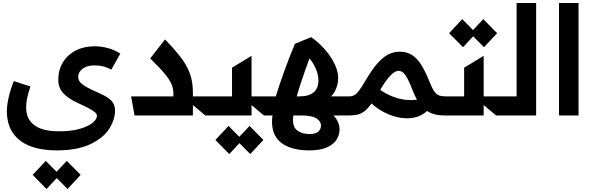

<svg xmlns="http://www.w3.org/2000/svg" viewBox="-20 -760 3904 1264"><path d="M25.2 -28.4Q25.2 -66.1 36.8 -118.4Q48.3 -170.8 71 -225.9L180.4 -190.7Q152 -110.4 152 -53.3Q152 24.5 206.3 64.5Q260.7 104.4 368.3 104.4Q450.3 104.4 506.9 87.7Q563.6 71 590.9 47.4Q618.3 23.8 618.3 3.2Q618.3 -8.5 606.2 -20.1Q594.1 -31.6 567.6 -45.6Q541.2 -59.7 491.1 -82.4Q429 -111.5 396.3 -146.7Q363.6 -181.8 363.6 -234.4Q363.6 -299 394 -349.3Q424.4 -399.5 478.5 -427.4Q532.7 -455.3 602.3 -455.3Q648.8 -455.3 693.4 -442.6Q737.9 -430 772 -407L712.7 -301.5Q688.2 -315.7 661.4 -322.6Q634.6 -329.5 602.3 -329.5Q569.2 -329.5 544.9 -319.1Q520.6 -308.6 507.6 -291.4Q494.7 -274.1 494.7 -253.9Q494.7 -234 508.5 -218Q522.4 -202.1 549.2 -187.1Q576 -172.2 624.3 -150.9Q666.5 -132.8 690.9 -115.9Q715.2 -99.1 726.2 -79.2Q737.2 -59.3 737.2 -32.3Q737.2 25.6 700.3 85.8Q663.4 146 577.1 188Q490.8 230.1 352.6 230.1Q252.5 230.1 179.2 202.1Q105.8 174 65.5 116.1Q25.2 58.2 25.2 -28.4ZM195 391.3 281.2 299.4 352.3 370.7 419.7 299.4 511 391.3 424.4 484.4 353.3 412.3 286.2 484.4Z M1250 -68.5V0H865.8L843 -125.4H1121.4V-143.8Q1121.4 -176.5 1109 -206Q1096.6 -235.4 1064.3 -274.7Q1032 -313.9 968.8 -375.4L1066.4 -500.4Q1138.1 -426.1 1176.5 -374.1Q1214.8 -322.1 1232.4 -269.4Q1250 -216.6 1250 -148.1V-125.4H1346.9V0H1331.3Z M1636 -68.5V0H1346.9Q1332.4 0 1324.8 -16.3Q1317.1 -32.7 1317.1 -63.6Q1317.1 -93.8 1324.8 -109.6Q1332.4 -125.4 1346.9 -125.4H1507.5V-314.3L1636 -392.4V-125.4H1740.1V0H1717.3ZM1398.1 161.2 1484.4 69.2 1555.4 140.6 1622.9 69.2 1714.1 161.2 1627.5 254.3 1556.5 182.2 1489.3 254.3Z M1770.6 43Q1770.6 22.4 1773.8 0H1740.1Q1725.5 0 1717.9 -16.3Q1710.2 -32.7 1710.2 -63.6Q1710.2 -93.8 1717.9 -109.6Q1725.5 -125.4 1740.1 -125.4H1795.8Q1817.1 -197.1 1850.9 -290.1Q1884.6 -383.2 1921.5 -471.6L2028.4 -515.3Q2081.3 -478.3 2121.8 -431.1Q2162.3 -383.9 2184.3 -335.8Q2206.3 -287.6 2206.3 -247.2Q2206.3 -211.3 2193.5 -178.4Q2180.8 -145.6 2159.4 -125.4H2273.8V0H2175.1Q2193.2 17.8 2204.4 42.4Q2215.6 67.1 2215.6 89.8Q2215.6 125.7 2197.1 157.3Q2178.6 188.9 2134.2 209.5Q2089.8 230.1 2017 230.1Q1935.7 230.1 1880.7 207.9Q1825.6 185.7 1798.1 143.8Q1770.6 101.9 1770.6 43ZM1908.7 30.5Q1908.7 79.9 1940 101.2Q1971.2 122.5 2015.6 122.5Q2057.5 122.5 2075.3 106.5Q2093 90.6 2093 67.1Q2093 38 2062.5 19Q2032 0 1961.6 0H1911.6Q1908.7 14.6 1908.7 30.5ZM1949.9 -125.4Q2076.3 -125.4 2076.3 -231.5Q2076.3 -265.3 2060.7 -303.6Q2045.1 -342 2017.4 -375.4Q1994.3 -313.6 1971.2 -245.2Q1948.2 -176.8 1933.2 -125.4Z M2244 -63.6Q2244 -93.8 2251.6 -109.6Q2259.2 -125.4 2273.8 -125.4H2278.4Q2299.7 -125.4 2314.6 -134.6Q2329.5 -143.8 2346.2 -166.9Q2362.9 -190 2393.1 -241.1Q2432.5 -307.2 2468.2 -346.4Q2503.9 -385.7 2538.5 -402.7Q2573.2 -419.7 2611.5 -419.7Q2654.5 -419.7 2687.5 -400.9Q2720.5 -382.1 2749.5 -339Q2778.4 -295.8 2807.9 -221.2Q2824.9 -177.6 2839.8 -157.3Q2854.8 -137.1 2871.8 -131.2Q2888.8 -125.4 2918.7 -125.4H2924.4V0H2902Q2836.6 0 2791.5 -29.5Q2764.9 -4.6 2731.4 7.1Q2697.8 18.8 2659.8 18.8Q2619 18.8 2576 6Q2533 -6.7 2494.5 -28.8Q2456 -50.8 2426.1 -78.8Q2403.4 -47.6 2383.3 -30.9Q2363.3 -14.2 2340.2 -7.3Q2317.1 -0.4 2283.7 0H2273.8Q2259.2 0 2251.6 -16.3Q2244 -32.7 2244 -63.6ZM2684.3 -101.2Q2706.7 -101.2 2724.8 -104Q2710.6 -129.6 2698.2 -161.6Q2678.3 -213.1 2663.2 -241.5Q2648.1 -269.9 2634.2 -281.8Q2620.4 -293.7 2603.7 -293.7Q2558.2 -293.7 2488.6 -177.6L2483.3 -168.3Q2521.7 -140.3 2574.9 -120.7Q2628.2 -101.2 2684.3 -101.2Z M3164.1 -68.5V0H2924.7Q2910.2 0 2902.5 -16.3Q2894.9 -32.7 2894.9 -63.6Q2894.9 -93.8 2902.5 -109.6Q2910.2 -125.4 2924.7 -125.4H3035.5V-314.3L3164.1 -392.4V-125.4H3268.1V0H3245.4ZM2936.8 -541.5 3023.1 -634.2 3094.1 -562.1 3161.6 -634.2 3252.8 -541.5 3166.2 -449.2 3095.2 -521 3028.1 -449.2Z M3238.3 -63.6Q3238.3 -93.8 3245.9 -109.6Q3253.6 -125.4 3268.1 -125.4H3381V-740.1H3509.6V0H3268.1Q3253.6 0 3245.9 -16.3Q3238.3 -32.7 3238.3 -63.6Z M3788.7 -740.1V0H3660.2V-740.1Z"/></svg>

Font: Riot Sans AR Bold
Style: Regular
Weight: 400
Designer: Bonnie Shaver-Troup, Thomas Jockin
Foundry: Lexend
Version: Version 1.001